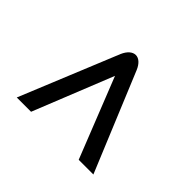

<svg xmlns="http://www.w3.org/2000/svg" viewBox="-102 -678 684 684"><g transform="rotate(45 239.5 -336.0)"><path d="M431 -132 277 -504C267 -528 252 -540 237 -540C221 -540 206 -527 196 -504L44 -133H116L237 -435L357 -132Z"/></g></svg>

Font: Cheyenne Sans
Style: Regular
Weight: 400
Designer: The Public Sans project authors (U.S. Web Design System), Libre Franklin designed by Pablo Impallari and Rodrigo Fuenzal
Foundry: The Cheyenne Sans Project Authors
Version: Version 2.007